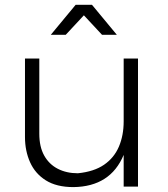

<svg xmlns="http://www.w3.org/2000/svg" viewBox="-20 -762 684 784"><path d="M280 2Q211 2 167.2 -25.5Q123.5 -53 102.8 -99.5Q82 -146 82 -202.5V-523H140.5V-216Q140.5 -162.5 160.5 -126.8Q180.5 -91 216 -72.8Q251.5 -54.5 298 -54.5Q363.5 -61 404.8 -89.2Q446 -117.5 465.5 -163.2Q485 -209 485 -266.5V-523H543.5V0H485V-129.5Q431 0 280 2ZM457 -620H396.5L322.5 -699.5L248.5 -620H187.5L289 -742.5H355.5Z"/></svg>

Font: Argentum Novus Light
Style: Regular
Weight: 300
Designer: Julieta Ulanovsky (font) & Cristiano Sobral (main changes)
Foundry: Julieta Ulanovsky (font) & Cristiano Sobral (main changes)
Version: Version 3.00;November 27, 2020;FontCreator 13.0.0.2655 64-bi